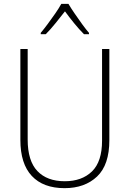

<svg xmlns="http://www.w3.org/2000/svg" viewBox="-20 -969 674 999"><path d="M549 -240Q549 -111 485 -50.5Q421 10 316 10Q205 10 145.5 -53.5Q86 -117 86 -241V-714H124V-243Q124 -132 174.5 -79Q225 -26 317 -26Q406 -26 458.5 -77Q511 -128 511 -237V-714H549ZM336 -949Q349 -927 368.5 -898.5Q388 -870 408 -842.5Q428 -815 443 -798V-791H417Q392 -816 365.5 -848.5Q339 -881 318 -910Q296 -882 269.5 -849Q243 -816 218 -791H192V-798Q208 -817 228.5 -844.5Q249 -872 268 -899.5Q287 -927 299 -949Z"/></svg>

Font: Noto Sans Sinhala SemiCondensed ExtraLight
Style: Regular
Weight: 200
Width: 4
Designer: Jelle Bosma - Monotype Design Team
Foundry: Monotype Imaging Inc.
Version: Version 2.006; ttfautohint (v1.8.4.7-5d5b)